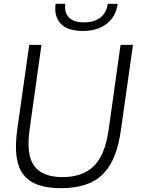

<svg xmlns="http://www.w3.org/2000/svg" viewBox="-20 -975 745 1005"><path d="M413 -813Q334 -813 298 -851Q262 -889 271 -955H322Q316 -909 341 -883.5Q366 -858 420 -858Q474 -858 506 -883.5Q538 -909 544 -955H596Q587 -889 539 -851Q491 -813 413 -813ZM299 10Q228 10 179 -7.5Q130 -25 102 -62Q74 -99 66.5 -157Q59 -215 70 -295L133 -740H197L135 -298Q116 -164 159.5 -106Q203 -48 307 -48Q412 -48 471 -105.5Q530 -163 549 -298L611 -740H676L613 -295Q602 -215 578.5 -157Q555 -99 517 -62Q479 -25 425 -7.5Q371 10 299 10Z"/></svg>

Font: Plata Sans Light
Style: Italic
Weight: 300
Italic angle: -8°
Designer: Pablo Impallari, Andres Torresi, & Cristiano Sobral
Foundry: Pablo Impallari, Andres Torresi, & Cristiano Sobral
Version: Version 1.00;December 28, 2019;FontCreator 12.0.0.2547 64-bi